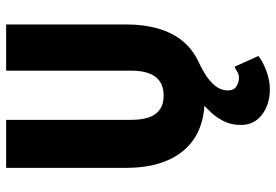

<svg xmlns="http://www.w3.org/2000/svg" viewBox="-160 -532 919 640"><g transform="rotate(-90 300.0 -211.5)"><path d="M323 228Q273 228 238.5 202Q204 176 204 131Q204 99 216.5 74.5Q229 50 244.5 33.5Q260 17 268 10Q199 5 153.5 -27.5Q108 -60 84.5 -116.5Q61 -173 61 -251V-651H221V-234Q221 -200 229 -176Q237 -152 255 -139Q273 -126 302 -126Q331 -126 349.5 -139Q368 -152 376.5 -176Q385 -200 385 -234V-651H539V-251Q539 -191 525 -143.5Q511 -96 483.5 -62.5Q456 -29 413 -9Q373 10 353 27Q333 44 326 59Q319 74 319 88Q319 108 332.5 116.5Q346 125 362 125Q372 125 381 119.5Q390 114 398 110L434 190Q413 206 382.5 217Q352 228 323 228Z"/></g></svg>

Font: Source Code Pro ExtraBold
Style: Regular
Weight: 800
Monospace: yes
Designer: Paul D. Hunt, Teo Tuominen
Foundry: Adobe Systems Incorporated
Version: Version 1.018;hotconv 1.0.116;makeotfexe 2.5.65601